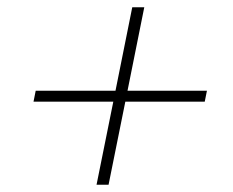

<svg xmlns="http://www.w3.org/2000/svg" viewBox="-20 -569 640 527"><path d="M245 -62 291 -290H72L78 -320H297L343 -549H376L330 -320H548L542 -290H324L278 -62Z"/></svg>

Font: IBM Plex Sans ExtLt
Style: Italic
Weight: 200
Italic angle: -11°
Designer: Mike Abbink, Paul van der Laan, Pieter van Rosmalen
Foundry: Bold Monday
Version: Version 3.005